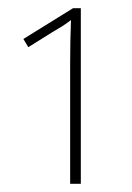

<svg xmlns="http://www.w3.org/2000/svg" viewBox="-20 -863 322 468"><path d="M158 -843 37 -768 49 -748 105 -783Q119 -791 130 -798Q141 -805 153 -814Q152 -792 151.5 -762.5Q151 -733 151 -708V-415H177V-843Z"/></svg>

Font: Noto Sans Display SemiCondensed Thin
Style: Regular
Weight: 250
Width: 4
Designer: Monotype Design team
Foundry: Monotype Imaging Inc.
Version: 1.000